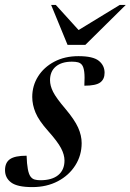

<svg xmlns="http://www.w3.org/2000/svg" viewBox="-36 -752 532 783"><path d="M72.5 -117Q74.5 -50.5 88.5 -32Q95.5 -22.5 105.5 -19.8Q115.5 -17 128.5 -17Q176 -17 201.5 -38Q227 -59 227 -97.5Q227 -121 212.8 -148Q198.5 -175 160.5 -217.5Q122.5 -260 109 -292.5Q95.5 -325 95.5 -356.5Q95.5 -402.5 119.2 -440.2Q143 -478 185.5 -500.5Q228 -523 284 -523Q343.5 -523 367 -504Q390.5 -485 390.5 -455Q390.5 -429 372.8 -415.8Q355 -402.5 308 -402.5Q310 -440 307.5 -459.2Q305 -478.5 298.5 -487Q292.5 -495 282.5 -497.8Q272.5 -500.5 257.5 -500.5Q215.5 -500.5 191.8 -480.8Q168 -461 168 -425Q168 -402.5 180.5 -377.5Q193 -352.5 230.5 -308.5Q268 -264 282.5 -231.8Q297 -199.5 297 -168.5Q297 -118.5 271.2 -77.8Q245.5 -37 200 -13Q154.5 11 95.5 11Q34.5 11 9.5 -7.8Q-15.5 -26.5 -15.5 -58Q-15.5 -89 4.8 -103Q25 -117 72.5 -117ZM477 -732 312 -569H239.5L172.5 -732H191.5L284.5 -629.5L452.5 -732Z"/></svg>

Font: Newsreader Display Medium
Style: Italic
Weight: 500
Italic angle: -17°
Designer: Hugues Gentile
Foundry: Production Type
Version: Version 1.001